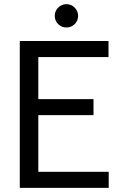

<svg xmlns="http://www.w3.org/2000/svg" viewBox="-20 -902 576 922"><path d="M75 0V-705H501V-628H134L164 -662V-42L134 -77H502V0ZM132 -349V-426H429V-349ZM299 -770Q276 -770 259.5 -786Q243 -802 243 -826Q243 -849 259.5 -865.5Q276 -882 299 -882Q322 -882 338.5 -865.5Q355 -849 355 -826Q355 -802 338.5 -786Q322 -770 299 -770Z"/></svg>

Font: TikTok Sans 24pt
Style: Regular
Weight: 400
Version: Version 4.000